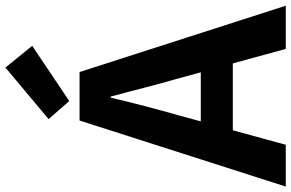

<svg xmlns="http://www.w3.org/2000/svg" viewBox="-202 -848 1046 689"><g transform="rotate(-90 320.5 -503.0)"><path d="M501 -910 423 -1006 238 -851 303 -777ZM230 -305 252 -386C274 -463 296 -547 315 -628H319C341 -548 361 -463 384 -386L406 -305ZM490 0H645L407 -740H233L-4 0H146L198 -190H438Z"/></g></svg>

Font: Noto Sans CJK KR Bold
Style: Regular
Weight: 700
Designer: Ryoko NISHIZUKA (kana & ideographs); Paul D. Hunt (Latin, Greek & Cyrillic); Wenlong ZHANG (bopomofo); Sandoll Communica
Foundry: Adobe Systems Incorporated
Version: Version 1.004;PS 1.004;hotconv 1.0.82;makeotf.lib2.5.63406